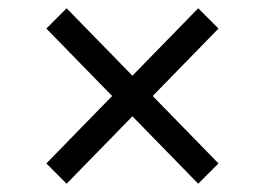

<svg xmlns="http://www.w3.org/2000/svg" viewBox="-20 -537 640 464"><path d="M300 -256 141 -93 92 -142 251 -305 92 -468 141 -517 300 -354 459 -517 508 -468 349 -305 508 -142 459 -93Z"/></svg>

Font: IBM Plex Sans Arabic
Style: Regular
Weight: 400
Designer: Mike Abbink, Paul van der Laan, Pieter van Rosmalen, Wael Morcos, Khajak Apelian
Foundry: Bold Monday
Version: Version 1.1